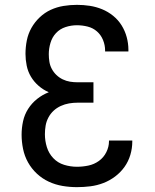

<svg xmlns="http://www.w3.org/2000/svg" viewBox="-20 -763 640 791"><path d="M297 8Q267 8 237.5 3Q208 -2 181 -14.5Q154 -27 132 -47.5Q110 -68 95.5 -94Q81 -120 75 -149.5Q69 -179 69 -208Q69 -236 75 -263.5Q81 -291 96 -314.5Q111 -338 133 -355.5Q155 -373 181 -383Q158 -393 139 -409.5Q120 -426 107.5 -447Q95 -468 90 -492.5Q85 -517 85 -541Q85 -569 90.5 -596.5Q96 -624 109.5 -648Q123 -672 143.5 -691.5Q164 -711 189 -722.5Q214 -734 241.5 -738.5Q269 -743 297 -743Q324 -743 350 -739Q376 -735 400.5 -725Q425 -715 446 -698Q467 -681 481 -658.5Q495 -636 502 -610Q509 -584 509 -558V-551H413V-555Q413 -577 404.5 -598Q396 -619 379.5 -633.5Q363 -648 341 -653.5Q319 -659 297 -659Q273 -659 250 -651.5Q227 -644 211 -627Q195 -610 188 -586.5Q181 -563 181 -540Q181 -524 183.5 -508.5Q186 -493 193.5 -479Q201 -465 212.5 -454Q224 -443 238.5 -436Q253 -429 268.5 -426.5Q284 -424 300 -424H365V-340H300Q282 -340 264.5 -337Q247 -334 230.5 -326.5Q214 -319 201 -307Q188 -295 179.5 -279Q171 -263 168 -245.5Q165 -228 165 -210Q165 -183 173 -157Q181 -131 199.5 -111.5Q218 -92 244 -84Q270 -76 297 -76Q321 -76 344.5 -81Q368 -86 387.5 -100Q407 -114 418 -136Q429 -158 429 -181V-184H525V-180Q525 -152 517 -125Q509 -98 493 -75.5Q477 -53 454.5 -36Q432 -19 406 -9Q380 1 352.5 4.5Q325 8 297 8Z"/></svg>

Font: Iosevka Medium Extended
Style: Regular
Weight: 500
Width: 7
Monospace: yes
Designer: Belleve Invis
Foundry: Belleve Invis
Version: Version 32.5.0; ttfautohint (v1.8.4)